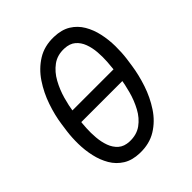

<svg xmlns="http://www.w3.org/2000/svg" viewBox="-202 -846 981 981"><g transform="rotate(-45 288.0 -355.5)"><path d="M468.8 -388.2 455.6 -314H127.4L140.6 -388.2ZM533.7 -377.9 527.3 -333.5Q519 -276.4 498.8 -215.6Q478.5 -154.8 444.3 -102.8Q410.2 -50.8 359.6 -19.5Q309.1 11.7 240.2 9.8Q187 8.3 151.1 -14.2Q115.2 -36.6 93.8 -73.2Q72.3 -109.9 62.3 -154.5Q52.2 -199.2 51.5 -245.6Q50.8 -292 56.2 -333L62.5 -377.9Q70.3 -434.6 91.1 -495.1Q111.8 -555.7 146.5 -607.7Q181.2 -659.7 231.7 -691.2Q282.2 -722.7 350.1 -720.7Q403.8 -719.2 439.7 -697Q475.6 -674.8 497.1 -638.2Q518.6 -601.6 528.3 -556.9Q538.1 -512.2 538.6 -465.8Q539.1 -419.4 533.7 -377.9ZM440.9 -333 447.3 -379.9Q450.2 -405.8 452.4 -439.2Q454.6 -472.7 451.9 -507.3Q449.2 -542 438.2 -571.8Q427.2 -601.6 405 -620.6Q382.8 -639.6 345.2 -641.1Q295.9 -643.1 261 -617.4Q226.1 -591.8 203.4 -550.5Q180.7 -509.3 167.7 -463.4Q154.8 -417.5 149.4 -378.9L143.1 -332.5Q139.6 -307.6 137.7 -274.2Q135.7 -240.7 138.7 -205.6Q141.6 -170.4 152.6 -140.1Q163.6 -109.9 185.8 -90.3Q208 -70.8 245.1 -69.3Q295.4 -67.4 330.6 -92.8Q365.7 -118.2 387.9 -159.7Q410.2 -201.2 422.6 -247.3Q435.1 -293.5 440.9 -333Z"/></g></svg>

Font: Roboto Condensed
Style: Italic
Weight: 400
Italic angle: -12°
Designer: Christian Robertson
Foundry: Google
Version: Version 3.0